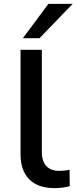

<svg xmlns="http://www.w3.org/2000/svg" viewBox="-20 -962 395 991"><path d="M262 9Q176 9 131 -36.5Q86 -82 86 -166V-705H196V-175Q196 -145 206.5 -123.5Q217 -102 237 -91Q257 -80 286 -80Q299 -80 313 -81.5Q327 -83 339 -86L340 -1Q321 4 302 6.5Q283 9 262 9ZM98 -765 230 -942H355L184 -765Z"/></svg>

Font: Nunito Sans 10pt SemiExpanded SemiBold
Style: Regular
Weight: 600
Width: 6
Designer: Vernon Adams
Foundry: Vernon Adams
Version: Version 3.101;gftools[0.9.27]